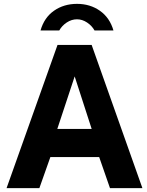

<svg xmlns="http://www.w3.org/2000/svg" viewBox="-20 -975 764 995"><path d="M278 -742H455L718 0H550L494 -161H241L184 0H14ZM455 -307 367 -579 277 -307ZM470 -817Q456 -842 431 -858.5Q406 -875 379 -875Q351 -875 326 -858.5Q301 -842 287 -817H190Q209 -884 260 -919.5Q311 -955 379 -955Q447 -955 498 -919Q549 -883 568 -817Z"/></svg>

Font: Morrison
Style: Bold
Weight: 700
Designer: Pablo Impallari, Rodrigo Fuenzalida (Modified by Dan O. Williams)
Version: Version 0.03;June 6, 2019;FontCreator 11.5.0.2425 64-bit; tt